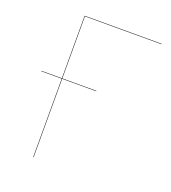

<svg xmlns="http://www.w3.org/2000/svg" viewBox="-126 -775 776 869"><g transform="rotate(20 262.0 -340.0)"><path d="M135 -678V-379H299V-377H135V0H133V-377H35V-379H133V-680H504V-678Z"/></g></svg>

Font: FiraGO Two
Style: Regular
Weight: 100
Designer: bBox Type
Foundry: bBox Type GmbH
Version: Version 1.001